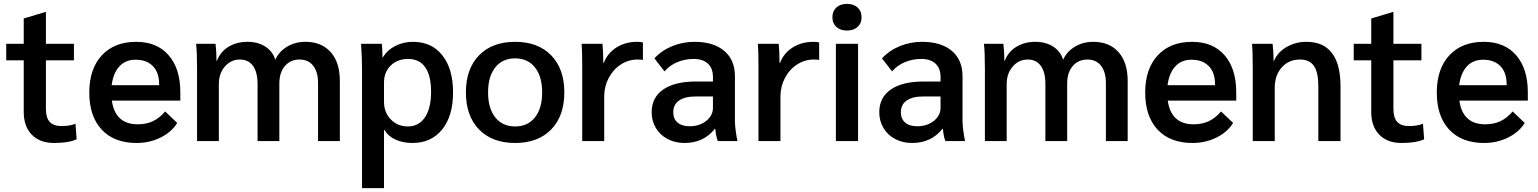

<svg xmlns="http://www.w3.org/2000/svg" viewBox="-20 -725 7907 987"><path d="M102 -150V-415H12V-500H102V-630L212 -663H216V-500H360V-415H216V-165Q216 -120 235.5 -98.5Q255 -77 296 -77Q340 -77 368 -89L374 -9Q333 10 258 10Q185 10 143.5 -32.5Q102 -75 102 -150Z M907 -208H555Q572 -86 688 -86Q732 -86 766 -102Q800 -118 829 -152L891 -93Q862 -46 805.5 -18Q749 10 682 10Q567 10 503 -58.5Q439 -127 439 -249Q439 -371 503.5 -440.5Q568 -510 680 -510Q787 -510 847 -441Q907 -372 907 -250ZM798 -293Q798 -352 766 -385Q734 -418 677 -418Q625 -418 593.5 -383.5Q562 -349 554 -287H798Z M993 -370Q993 -460 988 -500H1088Q1093 -457 1093 -412H1095Q1112 -458 1154 -484Q1196 -510 1252 -510Q1306 -510 1344 -485.5Q1382 -461 1395 -418Q1415 -461 1456.5 -485.5Q1498 -510 1550 -510Q1633 -510 1680 -457Q1727 -404 1727 -309V0H1615V-297Q1615 -355 1590 -387Q1565 -419 1520 -419Q1473 -419 1444.5 -385.5Q1416 -352 1416 -296V0H1304V-293Q1304 -354 1280.5 -386.5Q1257 -419 1213 -419Q1167 -419 1136 -383Q1105 -347 1105 -293V0H993Z M1841 -370Q1841 -430 1836 -500H1943Q1946 -467 1946 -430H1948Q1971 -468 2012.5 -489Q2054 -510 2103 -510Q2199 -510 2254 -440.5Q2309 -371 2309 -250Q2309 -129 2253 -59.5Q2197 10 2100 10Q2051 10 2013 -7.5Q1975 -25 1957 -56H1954V242H1841ZM2196 -253Q2196 -336 2166 -379Q2136 -422 2078 -422Q2023 -422 1988.5 -388Q1954 -354 1954 -301V-202Q1954 -147 1989 -111Q2024 -75 2077 -75Q2133 -75 2164.5 -122Q2196 -169 2196 -253Z M2375 -250Q2375 -371 2442.5 -440.5Q2510 -510 2628 -510Q2746 -510 2813.5 -440.5Q2881 -371 2881 -250Q2881 -129 2813.5 -59.5Q2746 10 2628 10Q2510 10 2442.5 -59.5Q2375 -129 2375 -250ZM2767 -250Q2767 -332 2730 -378.5Q2693 -425 2628 -425Q2563 -425 2526 -378.5Q2489 -332 2489 -250Q2489 -168 2526 -121.5Q2563 -75 2628 -75Q2693 -75 2730 -121.5Q2767 -168 2767 -250Z M2973 -378Q2973 -463 2970 -500H3077Q3081 -461 3081 -412V-402H3084Q3103 -452 3149 -481Q3195 -510 3255 -510Q3273 -510 3285 -507V-417Q3275 -419 3258 -419Q3211 -419 3171.5 -393.5Q3132 -368 3109 -324Q3086 -280 3086 -229V0H2973Z M3330 -148Q3330 -224 3389.5 -265Q3449 -306 3558 -306H3645V-329Q3645 -374 3619 -398Q3593 -422 3546 -422Q3501 -422 3461.5 -405.5Q3422 -389 3396 -358L3344 -425Q3382 -466 3436 -488Q3490 -510 3550 -510Q3648 -510 3703 -463.5Q3758 -417 3758 -333V-103Q3758 -82 3762 -52.5Q3766 -23 3771 0H3670Q3661 -21 3657 -63H3655Q3597 10 3499 10Q3450 10 3411.5 -10.5Q3373 -31 3351.5 -67Q3330 -103 3330 -148ZM3645 -171V-229H3555Q3500 -229 3470.5 -208Q3441 -187 3441 -148Q3441 -114 3463 -95Q3485 -76 3525 -76Q3576 -76 3610.5 -103.5Q3645 -131 3645 -171Z M3879 -378Q3879 -463 3876 -500H3983Q3987 -461 3987 -412V-402H3990Q4009 -452 4055 -481Q4101 -510 4161 -510Q4179 -510 4191 -507V-417Q4181 -419 4164 -419Q4117 -419 4077.5 -393.5Q4038 -368 4015 -324Q3992 -280 3992 -229V0H3879Z M4259 -636Q4259 -668 4279.5 -686.5Q4300 -705 4334 -705Q4368 -705 4388.5 -686.5Q4409 -668 4409 -636Q4409 -605 4388.5 -586.5Q4368 -568 4334 -568Q4300 -568 4279.5 -586.5Q4259 -605 4259 -636ZM4277 -500H4391V0H4277Z M4500 -148Q4500 -224 4559.5 -265Q4619 -306 4728 -306H4815V-329Q4815 -374 4789 -398Q4763 -422 4716 -422Q4671 -422 4631.5 -405.5Q4592 -389 4566 -358L4514 -425Q4552 -466 4606 -488Q4660 -510 4720 -510Q4818 -510 4873 -463.5Q4928 -417 4928 -333V-103Q4928 -82 4932 -52.5Q4936 -23 4941 0H4840Q4831 -21 4827 -63H4825Q4767 10 4669 10Q4620 10 4581.5 -10.5Q4543 -31 4521.5 -67Q4500 -103 4500 -148ZM4815 -171V-229H4725Q4670 -229 4640.5 -208Q4611 -187 4611 -148Q4611 -114 4633 -95Q4655 -76 4695 -76Q4746 -76 4780.5 -103.5Q4815 -131 4815 -171Z M5043 -370Q5043 -460 5038 -500H5138Q5143 -457 5143 -412H5145Q5162 -458 5204 -484Q5246 -510 5302 -510Q5356 -510 5394 -485.5Q5432 -461 5445 -418Q5465 -461 5506.5 -485.5Q5548 -510 5600 -510Q5683 -510 5730 -457Q5777 -404 5777 -309V0H5665V-297Q5665 -355 5640 -387Q5615 -419 5570 -419Q5523 -419 5494.5 -385.5Q5466 -352 5466 -296V0H5354V-293Q5354 -354 5330.5 -386.5Q5307 -419 5263 -419Q5217 -419 5186 -383Q5155 -347 5155 -293V0H5043Z M6335 -208H5983Q6000 -86 6116 -86Q6160 -86 6194 -102Q6228 -118 6257 -152L6319 -93Q6290 -46 6233.5 -18Q6177 10 6110 10Q5995 10 5931 -58.5Q5867 -127 5867 -249Q5867 -371 5931.5 -440.5Q5996 -510 6108 -510Q6215 -510 6275 -441Q6335 -372 6335 -250ZM6226 -293Q6226 -352 6194 -385Q6162 -418 6105 -418Q6053 -418 6021.5 -383.5Q5990 -349 5982 -287H6226Z M6420 -370Q6420 -463 6416 -500H6522Q6527 -453 6527 -412H6529Q6548 -457 6594 -483.5Q6640 -510 6696 -510Q6783 -510 6827 -452.5Q6871 -395 6871 -282V0H6757V-283Q6757 -353 6734.5 -386Q6712 -419 6663 -419Q6605 -419 6569 -378.5Q6533 -338 6533 -274V0H6420Z M7029 -150V-415H6939V-500H7029V-630L7139 -663H7143V-500H7287V-415H7143V-165Q7143 -120 7162.5 -98.5Q7182 -77 7223 -77Q7267 -77 7295 -89L7301 -9Q7260 10 7185 10Q7112 10 7070.5 -32.5Q7029 -75 7029 -150Z M7834 -208H7482Q7499 -86 7615 -86Q7659 -86 7693 -102Q7727 -118 7756 -152L7818 -93Q7789 -46 7732.5 -18Q7676 10 7609 10Q7494 10 7430 -58.5Q7366 -127 7366 -249Q7366 -371 7430.5 -440.5Q7495 -510 7607 -510Q7714 -510 7774 -441Q7834 -372 7834 -250ZM7725 -293Q7725 -352 7693 -385Q7661 -418 7604 -418Q7552 -418 7520.5 -383.5Q7489 -349 7481 -287H7725Z"/></svg>

Font: Sarabun SemiBold
Style: Regular
Weight: 600
Designer: Suppakit Chalermlarp | Katatrad Co.,Ltd.
Foundry: Cadson Demak Co.,Ltd.
Version: Version 1.000; ttfautohint (v1.6)